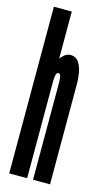

<svg xmlns="http://www.w3.org/2000/svg" viewBox="-116 -777 460 818"><g transform="rotate(15 114.5 -367.5)"><path d="M15 0H94V-431Q94 -441 96.5 -454Q99 -467 107 -467Q116 -467 118 -453.5Q120 -440 120 -431V0H195V-448Q195 -464.5 191 -490Q187 -515.5 174.5 -535.2Q162 -555 137 -555Q123 -555 110.8 -545Q98.5 -535 94 -526.5V-735H15Z"/></g></svg>

Font: League Gothic Condensed
Style: Regular
Weight: 400
Width: 3
Designer: The League of Moveable Type
Version: Version 1.600; ttfautohint (v1.8.3)